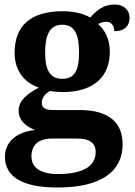

<svg xmlns="http://www.w3.org/2000/svg" viewBox="-20 -599 600 855"><path d="M236 236C433 236 526 163 526 44C526 -52 467 -109 334 -109H217C182 -109 166 -119 166 -141C166 -165 185 -186 204 -194C215 -191 245 -189 259 -189C403 -189 469 -263 469 -368C469 -426 447 -465 417 -492C427 -497 439 -502 455 -502C473 -502 489 -487 489 -460C539 -460 557 -488 557 -520C557 -552 534 -579 490 -579C440 -579 409 -551 382 -521C352 -538 310 -549 259 -549C113 -549 45 -481 45 -364C45 -283 90 -230 153 -209C97 -179 63 -150 63 -106C63 -59 101 -34 136 -20C58 -12 2 30 2 99C2 188 79 236 236 236ZM257 -248C199 -248 181 -294 181 -364C181 -437 198 -489 257 -489C316 -489 332 -439 332 -365C332 -293 317 -248 257 -248ZM238 176C161 176 120 148 120 97C120 34 169 18 209 18H325C379 18 406 38 406 78C406 138 355 176 238 176Z"/></svg>

Font: Noto Serif Telugu
Style: Bold
Weight: 700
Designer: Jelle Bosma - Monotype Design Team
Foundry: Monotype Imaging Inc.
Version: Version 2.005